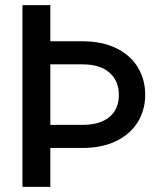

<svg xmlns="http://www.w3.org/2000/svg" viewBox="-20 -727 655 747"><path d="M175.8 -707V-566.4H300.8Q377.4 -566.4 432.6 -539.3Q487.8 -512.2 516.4 -464.8Q544.9 -417.5 544.9 -358.4Q544.9 -299.8 516.4 -252.7Q487.8 -205.6 432.6 -178.5Q377.4 -151.4 300.8 -151.4H175.8V0H67.4V-707ZM300.8 -241.2Q369.6 -241.2 406 -272Q442.4 -302.7 442.4 -357.4Q442.4 -412.1 406 -444.3Q369.6 -476.6 300.8 -476.6H175.8V-241.2Z"/></svg>

Font: Pretendard Medium
Style: Regular
Weight: 500
Designer: Base glyphs from Inter by Rasmus Andersson; Hangeul glyphs from Noto Sans CJK(Source Han Sans) by Jang Soo-young and Kan
Foundry: Kil Hyung-jin
Version: Version 1.309